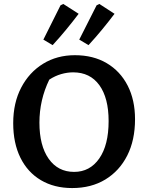

<svg xmlns="http://www.w3.org/2000/svg" viewBox="-20 -943 751 974"><path d="M346 11Q255 11 187.5 -29Q120 -69 83.5 -143Q47 -217 47 -318Q47 -421 87.5 -498.5Q128 -576 198.5 -619.5Q269 -663 360 -663Q453 -663 521.5 -622.5Q590 -582 627.5 -509Q665 -436 665 -338Q665 -232 625.5 -154Q586 -76 514.5 -32.5Q443 11 346 11ZM356 -71Q436 -71 483.5 -139Q531 -207 531 -329Q531 -446 484 -511Q437 -576 351 -576Q321 -576 290 -567Q259 -558 230 -539Q180 -436 180 -321Q180 -204 227 -137.5Q274 -71 356 -71ZM200 -742 287 -916 301 -923 379 -873Q348 -832 315 -792Q282 -752 247 -714ZM382 -742 470 -916 484 -923 561 -873Q530 -832 497 -792Q464 -752 429 -714Z"/></svg>

Font: Piazzolla SC SemiBold
Style: Regular
Weight: 600
Designer: Juan Pablo del Peral
Foundry: Huerta Tipografica
Version: Version 1.330